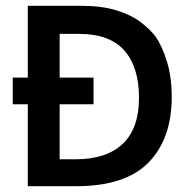

<svg xmlns="http://www.w3.org/2000/svg" viewBox="-20 -643 640 663"><path d="M76 0V-283H24V-375H76V-623H258Q331 -623 381.5 -607.5Q432 -592 464.5 -567.5Q497 -543 517 -517Q539 -486 556 -432Q573 -378 573 -308Q573 -164 493 -82Q413 0 243 0ZM186 -93H241Q348 -93 404 -146.5Q460 -200 460 -305Q460 -411 409.5 -468.5Q359 -526 253 -526H186V-375H303V-283H186Z"/></svg>

Font: Inconsolata Expanded Bold
Style: Regular
Weight: 700
Width: 7
Monospace: yes
Designer: Raph Levien, Cyreal, Brenton Simpson
Foundry: Raph Levien, Cyreal, Google
Version: Version 3.001; ttfautohint (v1.8.2.53-6de2)